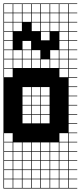

<svg xmlns="http://www.w3.org/2000/svg" viewBox="-20 -827 469 1115"><path d="M325 -803.6V-753.6H375V-803.6ZM110.7 -700H160.7V-750H110.7ZM57.1 -700H107.1V-750H57.1ZM325 -700H375V-750H325ZM164.3 -700H214.3V-750H164.3ZM271.4 -700H321.4V-750H271.4ZM217.9 -700H267.9V-750H217.9ZM3.6 -700H53.6V-750H3.6ZM110.7 -646.4H160.7V-696.4H110.7ZM57.1 -646.4H107.1V-696.4H57.1ZM325 -646.4H375V-696.4H325ZM164.3 -646.4H214.3V-696.4H164.3ZM271.4 -646.4H321.4V-696.4H271.4ZM217.9 -646.4H267.9V-696.4H217.9ZM3.6 -646.4H53.6V-696.4H3.6ZM110.7 -592.9H160.7V-642.9H110.7ZM325 -592.9H375V-642.9H325ZM57.1 -592.9H107.1V-642.9H57.1ZM164.3 -592.9H214.3V-642.9H164.3ZM271.4 -592.9H321.4V-642.9H271.4ZM217.9 -592.9H267.9V-642.9H217.9ZM3.6 -592.9H53.6V-642.9H3.6ZM3.6 -539.3H53.6V-589.3H3.6ZM110.7 -539.3H160.7V-589.3H110.7ZM325 -539.3H375V-589.3H325ZM271.4 -539.3H321.4V-589.3H271.4ZM217.9 -539.3H267.9V-589.3H217.9ZM57.1 -539.3H107.1V-589.3H57.1ZM164.3 -539.3H214.3V-589.3H164.3ZM3.6 -485.7H53.6V-535.7H3.6ZM110.7 -485.7H160.7V-535.7H110.7ZM164.3 -485.7H214.3V-535.7H164.3ZM271.4 -485.7H321.4V-535.7H271.4ZM217.9 -485.7H267.9V-535.7H217.9ZM57.1 -485.7H107.1V-535.7H57.1ZM325 -485.7H375V-535.7H325ZM325 -432.1H375V-482.1H325ZM57.1 -432.1H107.1V-482.1H57.1ZM217.9 -432.1H267.9V-482.1H217.9ZM271.4 -432.1H321.4V-482.1H271.4ZM164.3 -432.1H214.3V-482.1H164.3ZM3.6 -432.1H53.6V-482.1H3.6ZM110.7 -432.1H160.7V-482.1H110.7ZM325 -378.6H375V-428.6H325ZM3.6 -378.6H53.6V-428.6H3.6ZM110.7 -271.4H160.7V-321.4H110.7ZM217.9 -271.4H267.9V-321.4H217.9ZM164.3 -271.4H214.3V-321.4H164.3ZM110.7 -217.9H160.7V-267.9H110.7ZM217.9 -217.9H267.9V-267.9H217.9ZM164.3 -217.9H214.3V-267.9H164.3ZM164.3 -164.3H214.3V-214.3H164.3ZM217.9 -164.3H267.9V-214.3H217.9ZM110.7 -164.3H160.7V-214.3H110.7ZM164.3 -110.7H214.3V-160.7H164.3ZM217.9 -110.7H267.9V-160.7H217.9ZM110.7 -110.7H160.7V-160.7H110.7ZM3.6 -3.6H53.6V-53.6H3.6ZM325 -3.6H375V-53.6H325ZM3.6 50H53.6V0H3.6ZM110.7 50H160.7V0H110.7ZM164.3 50H214.3V0H164.3ZM325 50H375V0H325ZM271.4 50H321.4V0H271.4ZM57.1 50H107.1V0H57.1ZM217.9 50H267.9V0H217.9ZM271.4 103.6H321.4V53.6H271.4ZM110.7 103.6H160.7V53.6H110.7ZM57.1 103.6H107.1V53.6H57.1ZM325 103.6H375V53.6H325ZM164.3 103.6H214.3V53.6H164.3ZM3.6 103.6H53.6V53.6H3.6ZM217.9 103.6H267.9V53.6H217.9ZM217.9 210.7H267.9V160.7H217.9ZM271.4 210.7H321.4V160.7H271.4ZM110.7 210.7H160.7V160.7H110.7ZM57.1 210.7H107.1V160.7H57.1ZM325 210.7H375V160.7H325ZM164.3 210.7H214.3V160.7H164.3ZM3.6 210.7H53.6V160.7H3.6ZM57.1 264.3H107.1V214.3H57.1ZM217.9 264.3H267.9V214.3H217.9ZM271.4 264.3H321.4V214.3H271.4ZM110.7 264.3H160.7V214.3H110.7ZM164.3 264.3H214.3V214.3H164.3ZM3.6 264.3H53.6V214.3H3.6ZM325 264.3H375V214.3H325ZM271.4 -803.6V-753.6H321.4V-803.6ZM217.9 -803.6V-753.6H267.9V-803.6ZM164.3 -803.6V-753.6H214.3V-803.6ZM110.7 -803.6V-753.6H160.7V-803.6ZM57.1 -803.6V-753.6H107.1V-803.6ZM3.6 -803.6V-753.6H53.6V-803.6ZM0 267.9V-807.1H428.6V-803.6H378.6V-753.6H428.6V-750H378.6V-700H428.6V-696.4H378.6V-646.4H428.6V-642.9H378.6V-592.9H428.6V-589.3H378.6V-539.3H428.6V-535.7H378.6V-485.7H428.6V-482.1H378.6V-432.1H428.6V-428.6H378.6V-378.6H428.6V-375H378.6V-325H428.6V-321.4H378.6V-271.4H428.6V-267.9H378.6V-217.9H428.6V-214.3H378.6V-164.3H428.6V-160.7H378.6V-110.7H428.6V-107.1H378.6V-57.1H428.6V-53.6H378.6V-3.6H428.6V0H378.6V50H428.6V53.6H378.6V103.6H428.6V107.1H378.6V157.1H428.6V160.7H378.6V210.7H428.6V214.3H378.6V264.3H428.6V267.9ZM53.6 157.1V107.1H3.6V157.1ZM107.1 157.1V107.1H57.1V157.1ZM160.7 157.1V107.1H110.7V157.1ZM214.3 157.1V107.1H164.3V157.1ZM267.9 157.1V107.1H217.9V157.1ZM321.4 157.1V107.1H271.4V157.1ZM375 157.1V107.1H325V157.1ZM160.7 -589.3H214.3V-535.7H160.7ZM53.6 -642.9H107.1V-589.3H53.6ZM107.1 -642.9H160.7V-589.3H107.1ZM214.3 -589.3H267.9V-535.7H214.3ZM267.9 -589.3H321.4V-535.7H267.9ZM267.9 -642.9H321.4V-589.3H267.9ZM214.3 -535.7H267.9V-482.1H214.3ZM160.7 -642.9H214.3V-589.3H160.7ZM107.1 -696.4H160.7V-642.9H107.1ZM53.6 -589.3H107.1V-535.7H53.6Z"/></svg>

Font: Jersey 10 Charted
Style: Regular
Weight: 400
Designer: Sarah Cadigan-Fried
Version: Version 1.000; ttfautohint (v1.8.4.7-5d5b)